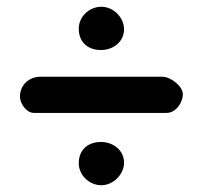

<svg xmlns="http://www.w3.org/2000/svg" viewBox="-20 -614 610 568"><path d="M213 -131C213 -96 244 -66 280 -66C315 -66 347 -98 347 -133C347 -170 314 -194 279 -194C240 -194 213 -171 213 -131ZM39 -328C39 -308 58 -280 80 -280H473C501 -280 521 -312 521 -335C521 -359 485 -387 460 -387H100C65 -387 39 -362 39 -328ZM213 -529C213 -489 240 -466 279 -466C314 -466 347 -490 347 -527C347 -563 315 -594 280 -594C244 -594 213 -565 213 -529Z"/></svg>

Font: Asimov Print
Style: Regular
Weight: 500
Designer: Google
Version: Version 2.000980: 2014